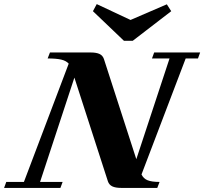

<svg xmlns="http://www.w3.org/2000/svg" viewBox="-60 -920 1000 940"><path d="M546.9 -720.2 395 -865.2 413.6 -899.9 579.1 -822.3 756.8 -898.9 778.3 -865.2 589.8 -720.2ZM-40 0 -29.3 -29.3H57.1L276.4 -608.4Q263.7 -622.6 239.7 -628.2Q215.8 -633.8 173.3 -633.8L184.6 -663.1H382.8Q411.6 -663.1 427.2 -655.8Q442.9 -648.4 448.7 -631.3L607.4 -140.6L770 -633.8H684.1L694.8 -663.1H919.9L909.2 -633.8H849.1L632.8 -65.9Q642.6 -45.4 662.8 -37.4Q683.1 -29.3 721.2 -29.3L710 0H534.2Q505.4 0 489.7 -7.6Q474.1 -15.1 468.3 -32.2L304.2 -540L136.2 -29.3H246.6L235.8 0Z"/></svg>

Font: Elstob Grade
Style: Italic
Weight: 400
Italic angle: -20°
Designer: Peter S. Baker
Version: Version 1.015